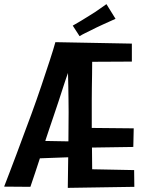

<svg xmlns="http://www.w3.org/2000/svg" viewBox="-31 -904 697 929"><path d="M-11 -1Q0 -30 15.5 -70Q31 -110 48.5 -157Q66 -204 84.5 -254Q103 -304 121 -352Q147 -423 169.5 -490Q192 -557 210 -612Q228 -667 237 -700L607 -693V-606L415 -605Q415 -576 414.5 -544.5Q414 -513 413.5 -481Q413 -449 413 -418.5Q413 -388 413 -362V-285L616 -283L614 -193L414 -190L415 -85L618 -81L619 0L297 5L299 -143L162 -138Q151 -104 139.5 -69.5Q128 -35 116 0ZM300 -220 301 -362Q301 -386 300.5 -418.5Q300 -451 299.5 -486Q299 -521 298 -551Q287 -521 276 -486.5Q265 -452 253 -415.5Q241 -379 228 -341Q218 -312 208 -282Q198 -252 188 -222ZM354 -729 321 -780Q340 -791 360.5 -803Q381 -815 401 -828Q416 -837 429.5 -846Q443 -855 457 -865Q471 -875 484 -884L528 -813Q513 -806 497 -799Q481 -792 466 -785Q451 -778 436 -771Q422 -764 408 -757Q394 -750 380.5 -743.5Q367 -737 354 -729Z"/></svg>

Font: Truculenta
Style: Bold
Weight: 700
Designer: Ivan Castro, Eva Sanz & Omnibus-Type Team
Foundry: Omnibus-Type
Version: Version 1.002